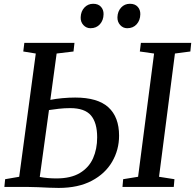

<svg xmlns="http://www.w3.org/2000/svg" viewBox="-20 -964 1006 990"><path d="M282.5 5Q261 5 232.8 3.8Q204.5 2.5 176.2 1.2Q148 0 127 0H2.5L6.5 -40L79 -52.5L164.5 -688L100 -698.5L105.5 -743H364L359 -698.5L272 -688L239.5 -449Q266 -454.5 301.2 -457.8Q336.5 -461 367.5 -461Q483.5 -461 538.8 -410.8Q594 -360.5 594 -264.5Q594 -191.5 558.2 -130Q522.5 -68.5 453 -31.8Q383.5 5 282.5 5ZM185 -51.5Q226 -44 270.5 -44Q345.5 -44 392 -72Q438.5 -100 459.8 -147.8Q481 -195.5 481 -256Q481 -331 449 -368.8Q417 -406.5 342 -406.5Q312.5 -406.5 283.2 -403.2Q254 -400 232.5 -396.5ZM611.5 0 615 -40 692 -52.5 774.5 -688 701 -698.5 706.5 -743H966L961.5 -698.5L882 -688L800 -52.5L879.5 -40L876 0ZM446.5 -818.5Q425 -818.5 410 -834.8Q395 -851 396 -875Q397 -905.5 415.2 -925Q433.5 -944.5 460.5 -944.5Q486.5 -944.5 500.5 -929Q514.5 -913.5 514 -890.5Q513.5 -859.5 495.2 -839Q477 -818.5 446.5 -818.5ZM636 -818.5Q614.5 -818.5 599.8 -834.8Q585 -851 585.5 -875Q586.5 -905.5 604.5 -925Q622.5 -944.5 650 -944.5Q676 -944.5 690 -929Q704 -913.5 703.5 -890.5Q703 -859.5 684.8 -839Q666.5 -818.5 636 -818.5Z"/></svg>

Font: Merriweather
Style: Italic
Weight: 400
Italic angle: -7.8°
Designer: Eben Sorkin
Foundry: Eben Sorkin
Version: Version 2.100